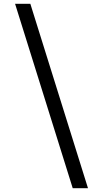

<svg xmlns="http://www.w3.org/2000/svg" viewBox="-20 -843 540 1006"><path d="M361 143 59 -823H139L441 143Z"/></svg>

Font: Zed Sans
Style: Regular
Weight: 400
Designer: Belleve Invis
Foundry: Belleve Invis
Version: Version 1.0.0; ttfautohint (v1.8.4)